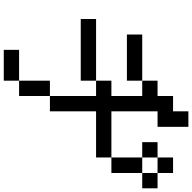

<svg xmlns="http://www.w3.org/2000/svg" viewBox="-20 -879 1040 1040"><g transform="rotate(90 500.0 -359.0)"><path d="M750 -609.4V-692.4H833V-609.4ZM167 -526.4V-609.4H417V-526.4ZM83 -276.4V-359.4H417V-442.4H500V-609.4H417V-692.4H500V-776.4H583V-859.4H667V-692.4H583V-442.4H833V-609.4H917V-442.4H833V-359.4H583V-109.4H500V57.6H417V-109.4H500V-359.4H417V-276.4ZM917 -609.4V-692.4H833V-776.4H917V-692.4H1000V-609.4ZM417 57.6V140.6H250V57.6Z"/></g></svg>

Font: KH Dot kagurazaka 12
Style: Regular
Weight: 400
Designer: Original version for X68000 by Keitarou Hiraki (http://hp.vector.co.jp/authors/VA000874/) / TrueType conversion by Homem
Version: Version 1.00.20150527